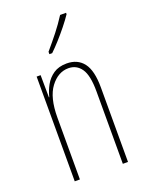

<svg xmlns="http://www.w3.org/2000/svg" viewBox="-144 -835 696 908"><g transform="rotate(-20 204.0 -381.5)"><path d="M225 -537Q280 -537 309.5 -498.5Q339 -460 339 -375V0H313V-365Q313 -445 289.5 -479Q266 -513 225 -513Q173 -513 135 -462.5Q97 -412 97 -311V0H71V-527H91L92 -415H94Q101 -445 116.5 -473Q132 -501 158.5 -519Q185 -537 225 -537ZM305 -756Q289 -732 266.5 -704Q244 -676 221 -650.5Q198 -625 178 -606H164V-618Q198 -658 224 -691Q250 -724 275 -763H305Z"/></g></svg>

Font: Noto Sans Hebrew ExtraCondensed Thin
Style: Regular
Weight: 100
Width: 2
Designer: Monotype Design Team
Foundry: Monotype Imaging Inc.
Version: Version 2.004; ttfautohint (v1.8.4.7-5d5b)